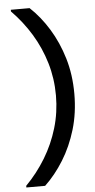

<svg xmlns="http://www.w3.org/2000/svg" viewBox="-63 -848 509 1029"><g transform="rotate(-5 192.0 -333.0)"><path d="M137 145H36V136Q97 74 142 0Q187 -74 212 -158Q237 -242 237 -333Q237 -424 212 -508Q187 -592 142 -666Q97 -740 36 -802V-811H137Q193 -759 238 -686Q283 -613 309.5 -524.5Q336 -436 336 -333Q336 -230 309.5 -141.5Q283 -53 238 19.5Q193 92 137 145Z"/></g></svg>

Font: DM Sans 11pt Medium
Style: Regular
Weight: 500
Version: Version 4.004;gftools[0.9.30]